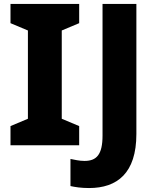

<svg xmlns="http://www.w3.org/2000/svg" viewBox="-20 -785 793 970"><path d="M380 -51V-148L292 -185V-631L380 -668V-765H33V-668L121 -631V-185L33 -148V-51ZM430 165C572 165 669 90 669 -108V-765H498V-100C498 -4 468 28 407 28C380 28 357 22 336 18V155C359 160 389 165 430 165Z"/></svg>

Font: Noto Sans Tamil UI ExtraBold
Style: Regular
Weight: 800
Designer: Jelle Bosma - Monotype Design Team
Foundry: Monotype Imaging Inc.
Version: Version 2.004